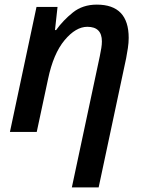

<svg xmlns="http://www.w3.org/2000/svg" viewBox="-20 -571 631 831"><path d="M291 240H407L526 -319Q530 -340 533.5 -363Q537 -386 537 -407Q537 -551 399 -551Q338 -551 295.5 -517Q253 -483 223 -441H218L229 -541H138L23 0H139L188 -229Q211 -339 259.5 -397Q308 -455 358 -455Q421 -455 421 -392Q421 -378 418.5 -363Q416 -348 412 -328Z"/></svg>

Font: Noto Sans UI Medium
Style: Italic
Weight: 500
Italic angle: -12°
Designer: Monotype Design Team
Foundry: Monotype Imaging Inc.
Version: Version 1.901